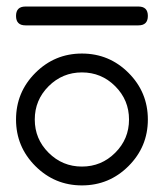

<svg xmlns="http://www.w3.org/2000/svg" viewBox="-20 -562 496 582"><path d="M428.2 -513.7Q428.2 -485.1 399.7 -485.1H57.1Q28.6 -485.1 28.6 -513.7Q28.6 -542.2 57.1 -542.2H399.7Q428.2 -542.2 428.2 -513.7ZM428.2 -199.7Q428.2 -117.2 369.6 -58.6Q311 0 228.3 0Q145.8 0 87.2 -58.6Q28.6 -117.2 28.6 -199.7Q28.6 -282.5 87.2 -341.1Q145.8 -399.7 228.3 -399.7Q311 -399.7 369.6 -341.1Q428.2 -282.5 428.2 -199.7ZM371.1 -199.7Q371.1 -258.8 329.2 -300.7Q287.4 -342.5 228.3 -342.5Q169.4 -342.5 127.4 -300.7Q85.4 -258.8 85.4 -199.7Q85.4 -140.6 127.4 -98.9Q169.4 -57.1 228.3 -57.1Q287.4 -57.1 329.2 -98.9Q371.1 -140.6 371.1 -199.7Z"/></svg>

Font: EnergyBar
Style: Regular
Weight: 400
Italic angle: -10°
Version: 1.0 2000-03-28